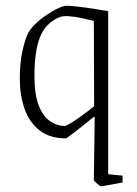

<svg xmlns="http://www.w3.org/2000/svg" viewBox="-20 -472 477 669"><path d="M212 -452Q224 -452 250.5 -449Q277 -446 306.5 -441.5Q336 -437 357 -433V135L407 140V164Q407 164 390 167Q373 170 354.5 173.5Q336 177 332 177Q329 177 318 167.5Q307 158 307 155L310 -64L307 -65Q289 -50 267.5 -33Q246 -16 229 -3Q212 10 209 10Q153 10 117.5 -18Q82 -46 65.5 -93Q49 -140 49 -198Q49 -252 58 -293.5Q67 -335 79 -359Q95 -384 122 -405Q149 -426 174 -439Q199 -452 212 -452ZM187 -412Q139 -392 119.5 -343Q100 -294 100 -207Q100 -141 115.5 -103Q131 -65 155.5 -49Q180 -33 206 -33Q211 -33 231.5 -46Q252 -59 274 -75.5Q296 -92 308 -102L307 -399Q288 -404 264.5 -409Q241 -414 220 -415.5Q199 -417 187 -412Z"/></svg>

Font: Grenze Gotisch ExtraLight
Style: Regular
Weight: 200
Designer: Renata Polastri
Foundry: Omnibus-Type
Version: Version 1.001